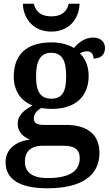

<svg xmlns="http://www.w3.org/2000/svg" viewBox="-20 -776 592 1033"><path d="M256 -606C357 -606 406 -681 408 -756H350C339 -708 305 -688 256 -688C207 -688 173 -708 162 -756H103C105 -681 155 -606 256 -606ZM234 237C425 237 515 165 515 47C515 -45 460 -104 333 -104H217C176 -104 162 -116 162 -138C162 -165 182 -185 203 -195C216 -192 243 -190 258 -190C393 -190 457 -264 457 -367C457 -424 437 -462 410 -489C421 -496 433 -500 449 -500C471 -500 483 -484 483 -461C528 -461 545 -488 545 -518C545 -548 524 -574 481 -574C434 -574 401 -544 377 -518C351 -535 308 -548 258 -548C119 -548 54 -479 54 -363C54 -287 94 -231 155 -209C103 -180 75 -152 75 -110C75 -64 108 -38 141 -25C67 -16 10 25 10 97C10 187 84 237 234 237ZM256 -245C195 -245 174 -288 174 -364C174 -443 194 -492 255 -492C317 -492 336 -445 336 -365C336 -287 317 -245 256 -245ZM236 182C150 182 114 148 114 94C114 24 165 8 211 8H320C379 8 409 27 409 75C409 139 363 182 236 182Z"/></svg>

Font: Noto Serif Georgian SemiBold
Style: Regular
Weight: 600
Designer: Monotype Design Team, Akaki Razmadze
Foundry: Google LLC
Version: Version 2.003